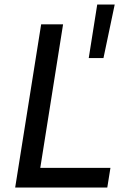

<svg xmlns="http://www.w3.org/2000/svg" viewBox="-20 -839 584 859"><path d="M442.9 -579.1H377L415 -818.8H493.2ZM460 0H47.9L164.1 -730H262.2L160.2 -87.9H474.1Z"/></svg>

Font: Sora Italic
Style: Regular
Weight: 400
Designer: Jonathan Barnbrook, Julián Moncada
Foundry: Barnbrook Fonts
Version: Version 2.000